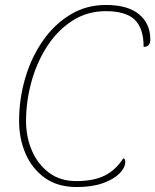

<svg xmlns="http://www.w3.org/2000/svg" viewBox="-20 -744 626 774"><path d="M289 10Q213 10 161.5 -26.5Q110 -63 83.5 -123.5Q57 -184 57 -256Q57 -345 81.5 -428.5Q106 -512 152 -578.5Q198 -645 262.5 -684.5Q327 -724 407 -724Q495 -724 540.5 -686.5Q586 -649 586 -585Q586 -555 559 -555Q559 -630 523 -664.5Q487 -699 407 -699Q331 -699 271 -660Q211 -621 169.5 -556.5Q128 -492 106.5 -413.5Q85 -335 85 -256Q85 -191 109 -136Q133 -81 178 -47.5Q223 -14 287 -14Q359 -14 403.5 -37Q448 -60 477 -106Q485 -103 485 -92Q485 -68 461.5 -44.5Q438 -21 394.5 -5.5Q351 10 289 10Z"/></svg>

Font: Noto Serif Thin
Style: Italic
Weight: 100
Italic angle: -12°
Designer: Monotype Design Team
Foundry: Monotype Imaging Inc.
Version: Version 2.014; ttfautohint (v1.8.4.7-5d5b)